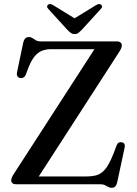

<svg xmlns="http://www.w3.org/2000/svg" viewBox="-20 -903 670 941"><path d="M565.5 -650.5 156 -16.5 102 -38H399Q425.5 -38 445.2 -42.2Q465 -46.5 480.5 -58.8Q496 -71 509.5 -93.5Q523 -116 537 -152L552 -191.5Q555.5 -200.5 562 -204Q568.5 -207.5 577 -205.5Q586.5 -204 589.8 -197.2Q593 -190.5 591 -180.5L554.5 -10Q551.5 3.5 545.2 10.5Q539 17.5 527 17.5Q518 17.5 510.8 13.2Q503.5 9 494.2 4.5Q485 0 470 0H59.5Q46.5 0 40.8 -5.2Q35 -10.5 35 -19Q35 -25.5 37.8 -32.2Q40.5 -39 46 -48L457.5 -684.5L470.5 -662H231Q205.5 -662 185.5 -654Q165.5 -646 150 -627.2Q134.5 -608.5 121 -575.5L106.5 -537.5Q102 -526.5 94.5 -522.8Q87 -519 79 -520.5Q70 -522 65.5 -529.2Q61 -536.5 63.5 -549L93.5 -692.5Q97 -708 104 -714.8Q111 -721.5 122.5 -721.5Q131.5 -721.5 139 -716.2Q146.5 -711 156 -705.5Q165.5 -700 179.5 -700H552.5Q565 -700 571 -694.5Q577 -689 577 -680.5Q577 -675 574.2 -667.2Q571.5 -659.5 565.5 -650.5ZM365.5 -801 241 -877.5Q225 -887.5 215.5 -880Q211.5 -877 211 -871.2Q210.5 -865.5 217 -859L311 -756Q320 -747 327.5 -741.5Q335 -736 346 -736Q357 -736 364 -741.5Q371 -747 380 -756L474 -859Q480.5 -865.5 480 -871.2Q479.5 -877 475.5 -880Q466.5 -887.5 450 -877.5L325.5 -801Z"/></svg>

Font: Fraunces 28pt
Style: Regular
Weight: 400
Version: Version 1.000;[b76b70a41]